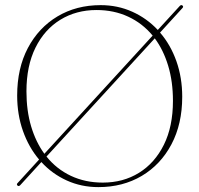

<svg xmlns="http://www.w3.org/2000/svg" viewBox="-20 -733 795 766"><path d="M49.5 7Q45 2 50.5 -3L136 -96.5Q94.5 -145.5 71.5 -210.8Q48.5 -276 48.5 -352Q48.5 -460.5 91.2 -541.5Q134 -622.5 209.2 -667.5Q284.5 -712.5 381.5 -712.5Q449.5 -712.5 507.8 -686.2Q566 -660 609.5 -613.5L697 -709Q703 -715.5 708.5 -710.5Q713 -706 707.5 -700.5L618.5 -603Q660.5 -554.5 683.8 -488.8Q707 -423 707 -347Q707 -238.5 664 -157.2Q621 -76 545.5 -31.2Q470 13.5 372.5 13.5Q304.5 13.5 246.2 -13Q188 -39.5 145 -86.5L60.5 6Q54.5 12 49.5 7ZM85.5 -368.5Q85.5 -291.5 104.2 -228.8Q123 -166 157 -119.5L589 -591Q548.5 -640 491.5 -666.5Q434.5 -693 365 -693Q284 -693 220.8 -654.2Q157.5 -615.5 121.5 -542.8Q85.5 -470 85.5 -368.5ZM670 -330.5Q670 -407.5 651 -470.5Q632 -533.5 597.5 -580L165.5 -108.5Q205.5 -58.5 262.8 -31.5Q320 -4.5 390 -4.5Q471.5 -4.5 534.5 -43.5Q597.5 -82.5 633.8 -155.5Q670 -228.5 670 -330.5Z"/></svg>

Font: Fraunces 72pt S000 Thin
Style: Regular
Weight: 100
Version: Version 1.000; ttfautohint (v1.8.3)